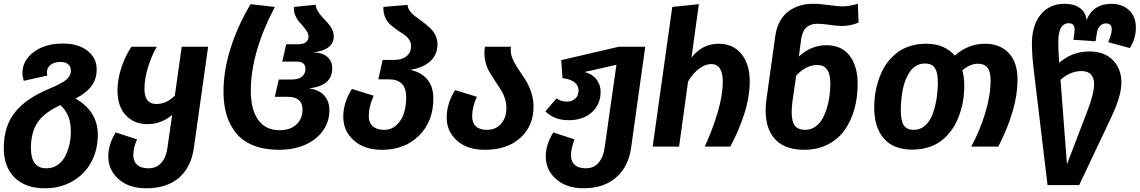

<svg xmlns="http://www.w3.org/2000/svg" viewBox="-23 -778 6048 1019"><path d="M377.9 -254.9Q496.1 -187 496.1 -63Q496.1 16.6 461.9 81.1Q427.7 145.5 363 183.3Q298.3 221.2 214.8 221.2Q111.8 221.2 54.4 164.3Q-2.9 107.4 -2.9 8.8Q-2.9 -51.3 12.5 -99.6Q27.8 -147.9 59.1 -185.3Q90.3 -222.7 132.1 -251Q173.8 -279.3 231.9 -304.2Q303.2 -334 328.1 -354.2Q353 -374.5 353 -403.8Q353 -424.8 338.9 -437Q324.7 -449.2 297.9 -449.2Q264.6 -449.2 245.4 -433.6Q226.1 -418 226.1 -396Q226.1 -386.7 228 -377L103 -349.1Q96.2 -372.1 96.2 -392.1Q96.2 -457 156.2 -502Q216.3 -546.9 311 -546.9Q392.6 -546.9 441.4 -508.5Q490.2 -470.2 490.2 -410.2Q490.2 -358.4 462.4 -321.3Q434.6 -284.2 377.9 -254.9ZM223.1 115.2Q256.3 115.2 282.2 97.7Q308.1 80.1 323 51.3Q337.9 22.5 345.5 -11Q353 -44.4 353 -80.1Q353 -127.9 339.4 -161.1Q325.7 -194.3 297.9 -220.2Q214.4 -182.6 177.7 -129.9Q141.1 -77.1 141.1 7.8Q141.1 115.2 223.1 115.2Z M941.4 -529.8H1081.5L1006.3 4.9Q991.7 108.9 927.5 165Q863.3 221.2 752.4 221.2Q661.1 221.2 606.4 172.6Q551.8 124 551.8 53.2Q551.8 -12.7 591.3 -75.2L704.6 -38.1Q684.6 4.4 684.6 46.9Q684.6 79.1 705.3 97.2Q726.1 115.2 764.6 115.2Q808.6 115.2 834 85.2Q859.4 55.2 865.7 5.9L890.6 -168Q831.5 -119.1 759.8 -119.1Q689.5 -119.1 645 -166Q600.6 -212.9 600.6 -296.9Q600.6 -355.5 620.4 -416.7Q640.1 -478 674.3 -529.8H808.6Q779.8 -478.5 761.7 -418.2Q743.7 -357.9 743.7 -306.2Q743.7 -226.1 806.6 -226.1Q860.8 -226.1 904.8 -270Z M1458.5 17.1Q1382.3 17.1 1325.2 -4.9Q1268.1 -26.9 1232.9 -68.1Q1197.8 -109.4 1180.4 -165.3Q1163.1 -221.2 1163.1 -292Q1163.1 -404.8 1202.1 -526.1Q1241.2 -647.5 1307.1 -755.9L1435.5 -741.2Q1308.1 -498.5 1308.1 -295.9Q1308.1 -196.3 1347.4 -141.6Q1386.7 -86.9 1461.4 -86.9Q1517.1 -86.9 1549.8 -117.2Q1582.5 -147.5 1582.5 -196.8Q1582.5 -264.2 1503.4 -264.2H1435.5L1456.5 -356H1525.4Q1560.5 -356 1579.3 -371.1Q1598.1 -386.2 1598.1 -413.1Q1598.1 -451.2 1550.3 -451.2H1475.1L1496.1 -543H1560.5Q1585.4 -543 1599.9 -553.7Q1614.3 -564.5 1614.3 -584Q1614.3 -597.7 1605.7 -611.6Q1597.2 -625.5 1585.2 -638.7Q1573.2 -651.9 1561.5 -666.3Q1549.8 -680.7 1542.5 -700.2Q1535.2 -719.7 1537.1 -741.2L1652.3 -752.9Q1653.8 -735.8 1664.1 -718.5Q1674.3 -701.2 1688.2 -686.5Q1702.1 -671.9 1715.8 -657Q1729.5 -642.1 1739 -623.5Q1748.5 -605 1748.5 -585.9Q1748.5 -513.7 1641.1 -500Q1689.5 -498.5 1714.8 -475.6Q1740.2 -452.6 1740.2 -416Q1740.2 -321.8 1617.2 -309.1Q1671.9 -300.8 1698.5 -270.5Q1725.1 -240.2 1725.1 -192.9Q1725.1 -130.9 1689.7 -82.5Q1654.3 -34.2 1593.8 -8.5Q1533.2 17.1 1458.5 17.1Z M2153.8 -407.2Q2210 -396 2243.4 -358.2Q2276.9 -320.3 2276.9 -254.9Q2276.9 -133.8 2200.9 -58.3Q2125 17.1 2004.9 17.1Q1910.6 17.1 1854.7 -33Q1798.8 -83 1798.8 -158.2Q1798.8 -232.9 1844.7 -306.2L1960 -270Q1934.1 -210.9 1934.1 -162.1Q1934.1 -127.4 1955.3 -108.2Q1976.6 -88.9 2016.1 -88.9Q2054.7 -88.9 2082 -114.7Q2109.4 -140.6 2121.1 -178.5Q2132.8 -216.3 2132.8 -261.2Q2132.8 -356.9 2042 -356.9H1984.9L2007.8 -460H2069.8Q2110.8 -460 2134.8 -480Q2158.7 -500 2158.7 -533.2Q2158.7 -552.7 2147.5 -568.8Q2136.2 -585 2119.6 -595.5Q2103 -606 2083.7 -619.6Q2064.5 -633.3 2048.1 -647.7Q2031.7 -662.1 2021.2 -686.3Q2010.7 -710.4 2011.7 -741.2L2140.1 -752Q2141.1 -734.9 2153.3 -718.5Q2165.5 -702.1 2183.1 -689.7Q2200.7 -677.2 2220.9 -661.6Q2241.2 -646 2258.5 -630.4Q2275.9 -614.7 2287.4 -592Q2298.8 -569.3 2298.8 -543Q2298.8 -487.3 2260.3 -452.6Q2221.7 -418 2153.8 -407.2Z M2808.6 -211.9Q2808.6 -109.9 2738.8 -46.4Q2668.9 17.1 2550.8 17.1H2549.8Q2457 17.1 2402.3 -31.7Q2347.7 -80.6 2347.7 -153.8Q2347.7 -229.5 2392.6 -299.8L2507.8 -264.2Q2482.9 -210 2482.9 -160.2Q2482.9 -126 2502.7 -107.4Q2522.5 -88.9 2561.5 -88.9Q2607.9 -88.9 2636.2 -121.1Q2664.6 -153.3 2664.6 -205.1Q2664.6 -231.4 2656 -257.3Q2647.5 -283.2 2634.3 -303Q2621.1 -322.8 2606.2 -345.9Q2591.3 -369.1 2578.1 -389.9Q2564.9 -410.6 2556.4 -438.7Q2547.9 -466.8 2547.9 -496.1Q2547.9 -515.1 2550.8 -529.8H2689Q2687.5 -522.5 2687.5 -512.2Q2687.5 -487.3 2700 -460.4Q2712.4 -433.6 2730.2 -408Q2748 -382.3 2765.9 -354.2Q2783.7 -326.2 2796.1 -289.1Q2808.6 -252 2808.6 -211.9Z M3261.2 -529.8H3401.4L3326.7 4.9Q3313 105.5 3247.6 163.3Q3182.1 221.2 3074.7 221.2Q2983.4 221.2 2928.5 172.6Q2873.5 124 2873.5 53.2Q2873.5 -11.2 2913.6 -75.2L3026.4 -38.1Q3007.3 8.8 3007.3 47.9Q3007.3 79.6 3027.6 97.4Q3047.9 115.2 3086.4 115.2Q3129.4 115.2 3154.5 85Q3179.7 54.7 3186.5 2L3248.5 -434.1L3079.6 -396Q3120.1 -385.3 3142.3 -357.2Q3164.6 -329.1 3164.6 -290Q3164.6 -224.1 3118.2 -182.1Q3071.8 -140.1 2995.6 -140.1Q2918.5 -140.1 2871.6 -187L2930.7 -255.9Q2953.6 -238.8 2985.4 -238.8Q3013.2 -238.8 3030.3 -254.9Q3047.4 -271 3047.4 -297.9Q3047.4 -326.7 3022.7 -343.5Q2998 -360.4 2962.4 -362.8L2955.6 -459Z M3792 -545.9Q3866.7 -545.9 3911.4 -492.2Q3956.1 -438.5 3956.1 -346.2Q3956.1 -263.7 3927 -173.3Q3897.9 -83 3853 0H3717.3Q3758.8 -89.8 3785.9 -181.6Q3813 -273.4 3813 -344.2Q3813 -438 3752 -438Q3721.2 -438 3689 -414.8Q3656.7 -391.6 3628.9 -346.2L3581.1 0H3440.9L3544.9 -741.2L3686 -755.9L3647 -472.2Q3703.6 -545.9 3792 -545.9Z M4362.8 -538.1Q4443.4 -538.1 4486.1 -482.7Q4528.8 -427.2 4528.8 -333Q4528.8 -258.3 4510.3 -194.6Q4491.7 -130.9 4456.8 -83.7Q4421.9 -36.6 4367.4 -9.8Q4313 17.1 4244.6 17.1Q4129.9 17.1 4078.6 -53.7Q4027.3 -124.5 4044.9 -252L4091.8 -587.9Q4098.1 -631.8 4116.7 -665.3Q4135.3 -698.7 4162.6 -718.5Q4189.9 -738.3 4221.9 -748Q4253.9 -757.8 4290.5 -757.8Q4328.6 -757.8 4377.9 -751Q4427.2 -744.1 4446.8 -744.1Q4481.9 -744.1 4529.8 -757.8L4533.7 -658.2Q4491.2 -640.1 4444.8 -640.1Q4421.4 -640.1 4380.9 -646Q4340.3 -651.9 4314.9 -651.9Q4241.2 -651.9 4229.5 -573.2L4216.8 -478Q4281.7 -538.1 4362.8 -538.1ZM4250.5 -88.9Q4278.8 -88.9 4302.2 -104.5Q4325.7 -120.1 4340.3 -145.3Q4355 -170.4 4365.2 -203.4Q4375.5 -236.3 4379.6 -269.5Q4383.8 -302.7 4383.8 -335.9Q4383.8 -433.1 4314.9 -433.1Q4255.4 -433.1 4202.6 -377L4182.6 -237.8Q4172.9 -164.6 4187 -126.7Q4201.2 -88.9 4250.5 -88.9Z M5204.6 -545.9Q5283.7 -545.9 5330.6 -496.6Q5377.4 -447.3 5377.4 -355Q5377.4 -199.7 5275.4 0H5131.8Q5178.2 -85.9 5206.3 -179.2Q5234.4 -272.5 5234.4 -352.1Q5234.4 -398.4 5217.5 -419.2Q5200.7 -439.9 5167.5 -439.9Q5125.5 -439.9 5084.5 -404.8Q5094.7 -367.2 5094.7 -321.8Q5094.7 -290 5090.6 -258.3Q5086.4 -226.6 5076.7 -192.9Q5066.9 -159.2 5052.2 -129.2Q5037.6 -99.1 5015.4 -72.3Q4993.2 -45.4 4965.6 -25.9Q4938 -6.3 4900.1 4.9Q4862.3 16.1 4818.8 16.1Q4719.2 16.1 4668 -42.7Q4616.7 -101.6 4616.7 -208Q4616.7 -240.2 4620.8 -272.2Q4625 -304.2 4634.8 -337.9Q4644.5 -371.6 4659.2 -401.6Q4673.8 -431.6 4696.3 -458.3Q4718.8 -484.9 4746.3 -504.2Q4773.9 -523.4 4811.5 -534.7Q4849.1 -545.9 4892.6 -545.9Q4989.3 -545.9 5044.4 -482.9Q5115.7 -545.9 5204.6 -545.9ZM4826.7 -88.9Q4862.3 -88.9 4888.7 -113.3Q4915 -137.7 4928.5 -177.2Q4941.9 -216.8 4948 -256.1Q4954.1 -295.4 4954.6 -335.9Q4954.6 -392.1 4939.2 -416.5Q4923.8 -440.9 4885.7 -440.9Q4861.3 -440.9 4841.1 -429.7Q4820.8 -418.5 4807.1 -398.7Q4793.5 -378.9 4783.4 -354.5Q4773.4 -330.1 4768.1 -301.3Q4762.7 -272.5 4760.3 -246.3Q4757.8 -220.2 4757.8 -193.8Q4757.8 -138.2 4773.4 -113.5Q4789.1 -88.9 4826.7 -88.9Z M5973.6 -522.9 5858.4 -554.2Q5877.4 -597.2 5877.4 -622.1Q5877.4 -653.8 5846.7 -653.8Q5827.1 -653.8 5814 -639.2Q5800.8 -624.5 5797.4 -596.2L5791.5 -559.1L5673.8 -566.9L5679.7 -607.9Q5682.1 -631.3 5675 -643.1Q5668 -654.8 5649.4 -654.8Q5633.8 -654.8 5622.3 -646.7Q5610.8 -638.7 5605 -624.8Q5599.1 -610.8 5596.4 -595Q5593.8 -579.1 5593.8 -560.1Q5593.8 -509.3 5596.7 -470.2L5598.6 -444.8Q5667 -504.9 5758.8 -504.9Q5838.9 -504.9 5883.8 -458.5Q5928.7 -412.1 5928.7 -339.8Q5928.7 -270 5876.5 -159.2L5704.6 204.1H5536.6L5464.4 -397.9Q5453.6 -487.3 5453.6 -546.9Q5453.6 -642.6 5499.8 -700.2Q5545.9 -757.8 5628.4 -757.8Q5676.3 -757.8 5707.5 -736.1Q5738.8 -714.4 5743.7 -671.9Q5779.3 -757.8 5875.5 -757.8Q5932.6 -757.8 5969 -724.1Q6005.4 -690.4 6005.4 -631.8Q6005.4 -573.7 5973.6 -522.9ZM5716.8 -400.9Q5658.2 -400.9 5605.5 -355L5639.6 94.2L5751.5 -198.2Q5783.7 -284.2 5783.7 -332Q5783.7 -363.8 5767.3 -382.3Q5751 -400.9 5716.8 -400.9Z"/></svg>

Font: FiraGO SemiBold
Style: Italic
Weight: 600
Italic angle: -8°
Designer: bBox Type GmbH
Foundry: bBox Type GmbH
Version: Version 1.001;PS 001.001;hotconv 1.0.88;makeotf.lib2.5.64775